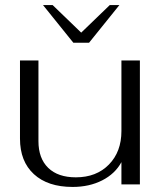

<svg xmlns="http://www.w3.org/2000/svg" viewBox="-20 -729 643 759"><path d="M59 -181V-490H132V-171Q132 -103 170.5 -65.5Q209 -28 280 -28Q361 -28 410.5 -78.5Q460 -129 460 -211V-490H533V0H460V-88Q435 -42 384 -16Q333 10 267 10Q169 10 114 -40.5Q59 -91 59 -181ZM150 -709H188L301 -600L414 -709H452L332 -560H270Z"/></svg>

Font: Fahkwang Light
Style: Regular
Weight: 300
Version: Version 1.000; ttfautohint (v1.6)